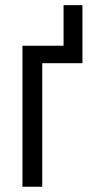

<svg xmlns="http://www.w3.org/2000/svg" viewBox="-20 -710 353 730"><path d="M293.5 -690.4V-469.7H140.6V0H65.4V-536.1H221.7V-690.4Z"/></svg>

Font: Open Sans Condensed
Style: Regular
Weight: 400
Width: 3
Designer: Monotype Design Team
Foundry: Monotype Imaging Inc.
Version: Version 3.000